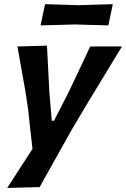

<svg xmlns="http://www.w3.org/2000/svg" viewBox="-20 -726 618 942"><path d="M15.5 196Q45.5 149.5 77 100.8Q108.5 52 139.5 4.5Q134 -43.5 128.5 -92Q123 -140.5 118 -189L104.5 -279Q95 -332.5 85 -388.5Q75 -444.5 65.5 -498L210.5 -502Q213.5 -444.5 216.2 -389.5Q219 -334.5 222 -276.5L234 -133.5H245L318 -276.5Q345 -333 370.8 -387.8Q396.5 -442.5 422.5 -498H578.5Q554 -457.5 531 -420Q508 -382.5 481 -337.8Q454 -293 416 -231L332.5 -90.5Q279 5 241.8 71.5Q204.5 138 174.5 192ZM179 -601.5 201 -705.5Q237.5 -704.5 280 -703.2Q322.5 -702 366 -700.5Q410.5 -702 453 -703.2Q495.5 -704.5 533.5 -705.5L511.5 -601.5Q474 -602.5 432.2 -603.5Q390.5 -604.5 346.5 -606Q302 -604.5 259.2 -603.5Q216.5 -602.5 179 -601.5Z"/></svg>

Font: Commissioner Loud SemiBold
Style: Italic
Weight: 600
Italic angle: -12°
Designer: Kostas Bartsokas
Foundry: Kostas Bartsokas
Version: Version 1.000; ttfautohint (v1.8.3)